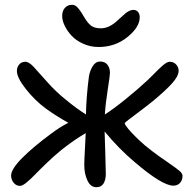

<svg xmlns="http://www.w3.org/2000/svg" viewBox="-20 -760 784 793"><path d="M387.2 -565.9Q354 -565.9 324.7 -578.9Q295.4 -591.8 276.9 -611.3Q258.3 -630.9 247.6 -652.8Q236.8 -674.8 236.8 -693.8Q236.8 -715.3 248.3 -727.8Q259.8 -740.2 277.8 -740.2Q285.2 -740.2 291.5 -736.6Q297.9 -732.9 304.9 -723.9Q312 -714.8 316.2 -708.3Q320.3 -701.7 329.1 -687Q342.3 -664.6 356.4 -653.8Q370.6 -643.1 397 -643.1Q431.2 -643.1 465.8 -675.8Q471.7 -680.7 482.4 -690.7Q493.2 -700.7 499 -705.6Q504.9 -710.4 513.7 -714.8Q522.5 -719.2 530.8 -719.2Q543 -719.2 550 -710.7Q557.1 -702.1 557.1 -689Q557.1 -647.9 506.3 -606.9Q455.6 -565.9 387.2 -565.9ZM63 7.8Q46.9 7.8 36.4 -5.1Q25.9 -18.1 25.9 -35.2Q25.9 -61.5 71.8 -107.7Q117.7 -153.8 189.9 -207Q227.5 -235.4 262.2 -252.9Q213.4 -279.8 168.9 -312Q124.5 -344.7 87.2 -391.8Q49.8 -439 49.8 -466.8Q49.8 -482.4 59.3 -493.7Q68.8 -504.9 85 -504.9Q99.6 -504.9 119.4 -483.4Q139.2 -461.9 175.5 -420.9Q211.9 -379.9 252 -348.1Q293 -314 335 -287.1Q336.4 -360.4 347.2 -443.8Q351.1 -467.3 362.8 -486.6Q374.5 -505.9 394 -505.9Q412.6 -505.9 423.3 -493.2Q434.1 -480.5 434.1 -459Q434.1 -447.8 425 -390.4Q416 -333 413.1 -287.1Q451.7 -312 502 -353Q552.2 -394 588.9 -428.2Q598.1 -437 611.3 -450.2Q624.5 -463.4 632.8 -471.7Q641.1 -480 650.6 -488.3Q660.2 -496.6 667.5 -500.7Q674.8 -504.9 680.2 -504.9Q697.3 -504.9 707.5 -493.7Q717.8 -482.4 717.8 -467.8Q717.8 -445.3 689.7 -414.6Q661.6 -383.8 611.8 -342.8Q592.8 -327.1 562.3 -304.2Q531.7 -281.2 513.4 -267.3Q495.1 -253.4 495.1 -251Q495.1 -246.1 508.5 -229.2Q522 -212.4 549.3 -186Q576.7 -159.7 607.9 -136.2Q633.3 -116.7 670.2 -91.6Q707 -66.4 720.5 -54.9Q733.9 -43.5 733.9 -34.2Q733.9 -16.1 723.6 -4.6Q713.4 6.8 695.8 6.8Q650.4 6.8 538.1 -88.9Q470.7 -145.5 412.1 -216.8Q412.6 -197.8 414.8 -129.2Q417 -60.5 417 -42Q417 -17.6 407.7 -2.2Q398.4 13.2 377.9 13.2Q354 13.2 341.1 -14.6Q328.1 -42.5 328.1 -78.1Q328.1 -99.6 330.8 -145Q333.5 -190.4 334 -210Q286.1 -182.6 232.9 -140.1Q204.1 -116.7 173.1 -86.9Q142.1 -57.1 123.8 -38.1Q105.5 -19 88.9 -5.6Q72.3 7.8 63 7.8Z"/></svg>

Font: Shantell Sans Normal
Style: Regular
Weight: 400
Designer: Stephen Nixon, Anya Danilova, Shantell Martin
Foundry: Arrow Type
Version: Version 1.006;[559af2be0]